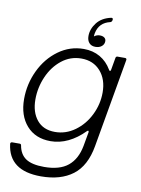

<svg xmlns="http://www.w3.org/2000/svg" viewBox="-105 -838 830 1131"><g transform="rotate(10 310.5 -272.0)"><path d="M9 67V65Q9 61 12 58.5Q15 56 19 56H64Q73 56 74 65Q83 117 119.5 141.5Q156 166 229 166Q322 166 372 125Q422 84 437 4L452 -80V-83Q452 -89 448 -89Q445 -89 441 -85Q396 -39 345 -14.5Q294 10 240 10Q149 10 96.5 -49.5Q44 -109 44 -208Q44 -298 82.5 -379Q121 -460 189 -509.5Q257 -559 340 -559Q395 -559 437.5 -534.5Q480 -510 507 -464Q510 -458 514 -458Q517 -458 519 -466L532 -540Q534 -549 543 -549H588Q593 -549 595.5 -546Q598 -543 597 -538L504 -7Q483 114 410.5 169Q338 224 220 224Q28 224 9 67ZM493 -325Q493 -404 450 -452.5Q407 -501 336 -501Q270 -501 218.5 -460Q167 -419 138.5 -353.5Q110 -288 110 -217Q110 -141 148 -94.5Q186 -48 256 -48Q321 -48 375.5 -87.5Q430 -127 461.5 -191Q493 -255 493 -325ZM353 -639Q353 -681 382 -718.5Q411 -756 467 -768H469Q478 -768 477 -758L476 -753Q474 -745 466 -742Q400 -727 387 -662Q385 -652 385 -642Q400 -654 419 -654Q436 -654 446 -646.5Q456 -639 456 -626Q456 -607 441.5 -595Q427 -583 404 -583Q380 -583 366.5 -598Q353 -613 353 -639Z"/></g></svg>

Font: Open Sauce Two Light Italic
Style: Regular
Weight: 300
Italic angle: -10°
Designer: Alfredo Marco Pradil
Foundry: Creative Sauce Fz LLC
Version: Version 1.477